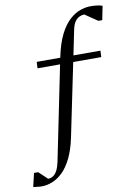

<svg xmlns="http://www.w3.org/2000/svg" viewBox="-141 -766 755 1065"><g transform="rotate(-10 236.0 -233.5)"><path d="M6 235Q-2 235 -9.5 234.2Q-17.1 233.4 -24.9 232.4Q-32.7 231.3 -41.5 230.6L-23.6 154H-0.1L47.9 199.5Q63.7 199.5 76.6 191.1Q89.5 182.8 99.2 164.4Q109 146 115 118L223.4 -414H96.5L98 -450H231V-451Q247 -529 272 -578.4Q297.1 -627.7 327.2 -654.6Q357.3 -681.5 387.8 -691.8Q418.2 -702.1 445 -702.1Q462 -702.1 480.5 -700.1Q499 -698.1 512 -693.1L496.4 -614.9H474.4L403.4 -663.1Q390.4 -663.1 376.3 -656.8Q362.1 -650.6 350.5 -634.3Q339 -618 333 -587L305 -450H457L455.5 -414H297.4L212 -1Q198 65 175.5 110.5Q153 156 125.5 183Q98 210 67 222.5Q36 235 6 235Z"/></g></svg>

Font: Ancizar Serif Light
Style: Italic
Weight: 300
Italic angle: -4°
Designer: Cesar Puertas, Viviana Monsalve, Julian Moncada, Julian Prieto, Jose Castro, Felipe Aragon, Mariel Hernandez, Sara Alarc
Version: Version 8.100